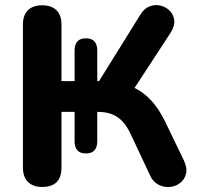

<svg xmlns="http://www.w3.org/2000/svg" viewBox="-20 -734 798 762"><path d="M147 8Q111 8 91 -12Q71 -32 71 -69V-636Q71 -674 91 -693.5Q111 -713 147 -713Q184 -713 204 -693.5Q224 -674 224 -636V-412H276V-533Q276 -582 321 -582Q366 -582 366 -533V-412H373L536 -674Q551 -700 573 -708.5Q595 -717 616.5 -712Q638 -707 653.5 -691.5Q669 -676 671.5 -653.5Q674 -631 657 -604L514 -385Q587 -350 634 -254L709 -99Q724 -68 718.5 -45Q713 -22 695 -8Q677 6 654 8Q631 10 609 -1Q587 -12 575 -39L499 -201Q477 -248 446.5 -269Q416 -290 368 -290H366V-174Q366 -125 321 -125Q276 -125 276 -174V-290H224V-69Q224 8 147 8Z"/></svg>

Font: Chiron GoRound TC
Style: Bold
Weight: 700
Designer: Ryoko NISHIZUKA 西塚涼子 (kana, bopomofo & ideographs); Paul D. Hunt (Latin, Greek & Cyrillic); Sandoll Communications 산돌커뮤니
Foundry: Adobe
Version: Version 1.000;hotconv 1.1.1;makeotfexe 2.6.0